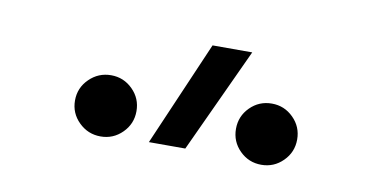

<svg xmlns="http://www.w3.org/2000/svg" viewBox="-35 -868 656 335"><g transform="rotate(10 293.0 -700.0)"><path d="M239.7 -609.4 319.8 -794.9H390.1L304.2 -609.4ZM154.8 -604.5Q132.3 -604.5 116.2 -620.4Q100.1 -636.2 100.1 -658.7Q100.1 -681.2 116.2 -697Q132.3 -712.9 154.8 -712.9Q177.2 -712.9 193.1 -697Q209 -681.2 209 -658.7Q209 -636.2 193.1 -620.4Q177.2 -604.5 154.8 -604.5ZM439.5 -604.5Q417 -604.5 401.1 -620.4Q385.3 -636.2 385.3 -658.7Q385.3 -681.2 401.1 -697Q417 -712.9 439.5 -712.9Q461.9 -712.9 477.8 -697Q493.7 -681.2 493.7 -658.7Q493.7 -636.2 477.8 -620.4Q461.9 -604.5 439.5 -604.5Z"/></g></svg>

Font: Cascadia Code NF Light
Style: Regular
Weight: 300
Monospace: yes
Designer: Aaron Bell
Foundry: Saja Typeworks
Version: Version 2404.023; ttfautohint (v1.8.4)